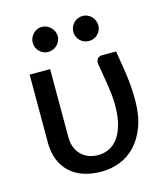

<svg xmlns="http://www.w3.org/2000/svg" viewBox="-107 -790 769 882"><g transform="rotate(-15 277.0 -349.0)"><path d="M474 -508Q479 -476.5 484 -447.5Q489 -418.5 492.8 -390Q496.5 -361.5 498.8 -332.5Q501 -303.5 501 -271.5Q501 -198.5 481.5 -145.5Q462 -92.5 429.8 -58.5Q397.5 -24.5 355.5 -8.2Q313.5 8 268 8Q219.5 8 181.2 -5.2Q143 -18.5 116.8 -43.5Q90.5 -68.5 76.8 -104.2Q63 -140 63 -184.5V-508H160.5V-184.5Q160.5 -157.5 168.8 -136.2Q177 -115 192 -100Q207 -85 227.8 -77.2Q248.5 -69.5 274 -69.5Q298 -69.5 321.5 -79.5Q345 -89.5 363.8 -112.8Q382.5 -136 394.2 -174.8Q406 -213.5 406 -271.5Q406 -297 403.2 -322.5Q400.5 -348 396.5 -373.5Q392.5 -399 388 -424.2Q383.5 -449.5 379.5 -475Q378.5 -484 381 -490.5Q383.5 -497 387.5 -500.8Q391.5 -504.5 396.8 -506.2Q402 -508 407 -508ZM233.5 -645Q233.5 -633 228.5 -622.2Q223.5 -611.5 215.2 -603.5Q207 -595.5 196 -591Q185 -586.5 173 -586.5Q161 -586.5 150.5 -591Q140 -595.5 132 -603.5Q124 -611.5 119.2 -622.2Q114.5 -633 114.5 -645Q114.5 -657.5 119.2 -668.5Q124 -679.5 132 -687.8Q140 -696 150.5 -700.8Q161 -705.5 173 -705.5Q185 -705.5 196 -700.8Q207 -696 215.2 -687.8Q223.5 -679.5 228.5 -668.5Q233.5 -657.5 233.5 -645ZM426.5 -645Q426.5 -633 421.8 -622.2Q417 -611.5 409 -603.5Q401 -595.5 390 -591Q379 -586.5 367 -586.5Q355 -586.5 344 -591Q333 -595.5 325 -603.5Q317 -611.5 312.2 -622.2Q307.5 -633 307.5 -645Q307.5 -657.5 312.2 -668.5Q317 -679.5 325 -687.8Q333 -696 344 -700.8Q355 -705.5 367 -705.5Q379 -705.5 390 -700.8Q401 -696 409 -687.8Q417 -679.5 421.8 -668.5Q426.5 -657.5 426.5 -645Z"/></g></svg>

Font: Lato 2
Style: Regular
Weight: 500
Designer: Lukasz Dziedzic with Adam Twardoch and Botio Nikoltchev
Foundry: tyPoland Lukasz Dziedzic
Version: Version 2.015; 2015-08-06; http://www.latofonts.com/